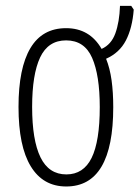

<svg xmlns="http://www.w3.org/2000/svg" viewBox="-20 -639 485 668"><path d="M374 -266.1Q374 9.8 210.4 9.8Q129.9 9.8 87.2 -60.1Q44.4 -129.9 44.4 -267.1Q44.4 -401.9 85.7 -471.4Q127 -541 210 -541Q292 -541 333.5 -468.8Q367.2 -483.9 381.3 -522.9Q395.5 -562 397.5 -618.7H436.5L445.3 -605.5Q440.4 -541.5 418 -498.3Q395.5 -455.1 349.1 -434.6Q362.3 -401.9 368.2 -359.6Q374 -317.4 374 -266.1ZM91.8 -267.1Q91.8 -151.4 120.8 -91.8Q149.9 -32.2 210.9 -32.2Q270.5 -32.2 298.8 -89.8Q327.1 -147.5 327.1 -266.6Q327.1 -377 300.5 -437.7Q273.9 -498.5 210 -498.5Q147.5 -498.5 119.6 -439.2Q91.8 -379.9 91.8 -267.1Z"/></svg>

Font: Open Sans Condensed Light
Style: Regular
Weight: 300
Width: 3
Designer: Monotype Design Team
Foundry: Monotype Imaging Inc.
Version: Version 3.003; ttfautohint (v1.8.4)